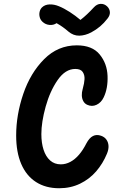

<svg xmlns="http://www.w3.org/2000/svg" viewBox="-20 -981 660 1012"><path d="M65.2 -266.7Q65.2 -375.8 102.7 -486.1Q140.2 -596.4 212.7 -669.2Q285.2 -742 384.8 -742Q466.1 -742 505.2 -694.2Q544.4 -646.5 546.9 -580.8Q549.3 -515 526.4 -467.6Q513.3 -440.1 489 -428.7Q464.8 -417.2 439.6 -428.7Q426 -434.9 419 -448.1Q411.9 -461.2 411.3 -477.8Q410.8 -494.3 415.4 -510L416.6 -514.8Q424.2 -541.8 425.5 -563.7Q426.7 -585.7 416 -601.6Q405.3 -617.6 376.9 -617.6Q324.4 -617.6 283.8 -559Q243.2 -500.4 220.6 -418.8Q198 -337.2 198 -274.1Q198 -227.8 209.6 -191.8Q221.2 -155.8 244.1 -135.3Q267.1 -114.8 300.3 -114.8Q326.7 -114.8 351.2 -128Q375.7 -141.2 396.7 -165.8Q417.7 -190.5 435 -224.7Q450.8 -254.6 470.2 -264.2Q489.6 -273.8 512.8 -265.4Q531.2 -259.1 541.1 -244.8Q551.1 -230.6 552 -211.5Q552.8 -192.4 543.6 -170.6Q522.2 -118.8 486.8 -77.7Q451.3 -36.7 401.8 -12.8Q352.2 11.2 291.8 11.2Q220.9 11.2 169.9 -21.5Q118.9 -54.2 92 -116.5Q65.2 -178.8 65.2 -266.7ZM204.1 -866.1Q219.8 -851.4 241.1 -849.6Q262.3 -847.8 278.2 -858.9Q296.2 -848.9 311.5 -837.8Q326.8 -826.8 340.3 -814.9Q367 -792.3 398.2 -793Q429.3 -793.7 460.9 -810.3Q486.9 -824.3 507.6 -841.8Q528.3 -859.3 546.8 -883.3Q560.3 -900.2 559.2 -917.3Q558 -934.3 544.8 -947.2Q529.9 -961.5 510.3 -960.6Q490.7 -959.8 474.8 -942.3Q456.8 -922.7 439.6 -906.5Q422.5 -890.3 404 -876Q377.5 -898.6 347.5 -917.9Q317.4 -937.2 290.8 -948Q266.1 -958.5 241.2 -957.7Q216.3 -956.8 201.1 -941.8Q192 -932.6 188.8 -918.8Q185.6 -905.1 189.3 -890.7Q193 -876.3 204.1 -866.1Z"/></svg>

Font: Monaspace Radon Var
Style: Regular
Weight: 400
Designer: Riley Cran and the Lettermatic Team
Version: Version 1.000 (Monaspace Radon Var)